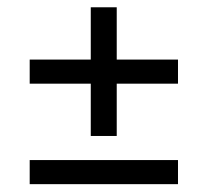

<svg xmlns="http://www.w3.org/2000/svg" viewBox="-20 -566 556 514"><path d="M456.5 -73H59.5V-137.5H456.5ZM292.5 -546.5V-202H223V-546.5ZM456.5 -342H59.5V-406.5H456.5Z"/></svg>

Font: Anek Devanagari
Style: Regular
Weight: 400
Designer: Kailash Malviya (Devanagari) & Yesha Goshar (Latin)
Foundry: Ek Type
Version: Version 1.003